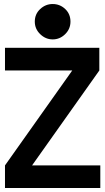

<svg xmlns="http://www.w3.org/2000/svg" viewBox="-20 -939 526 959"><path d="M4.9 0V-112.8L340.8 -586.9H4.9V-700.2H476.1V-586.9L140.1 -112.8H481V0ZM153.8 -831.1Q153.8 -868.7 180.7 -893.8Q207.5 -918.9 243.2 -918.9Q279.3 -918.9 305.7 -894Q332 -869.1 332 -831.1Q332 -794.4 305.4 -768.3Q278.8 -742.2 243.2 -742.2Q208 -742.2 180.9 -768.3Q153.8 -794.4 153.8 -831.1Z"/></svg>

Font: Cakra Normal
Style: Regular
Weight: 400
Designer: Lucia Kollert, Vojtech Kollert
Foundry: OoM Type
Version: Version 1.000;Glyphs 3.1.1 (3148)